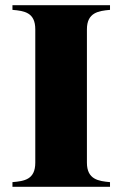

<svg xmlns="http://www.w3.org/2000/svg" viewBox="-20 -720 472 740"><path d="M28 -18V0H404V-18C360 -22 315 -28 315 -93V-607C315 -672 360 -678 404 -682V-700H28V-682C74 -678 116 -672 116 -607V-93C116 -28 74 -22 28 -18Z"/></svg>

Font: Sprat
Style: Bold
Weight: 700
Designer: Ethan Nakache
Foundry: Collletttivo
Version: Version 2.000;Glyphs 3.2 (3217)